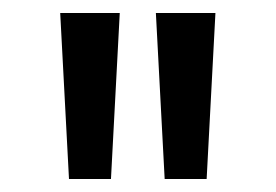

<svg xmlns="http://www.w3.org/2000/svg" viewBox="-20 -772 424 295"><path d="M72.5 -752H164L150.5 -497H86ZM219.5 -752H311L297.5 -497H233Z"/></svg>

Font: Hepta Slab ExtraLight Medium
Style: Regular
Weight: 500
Version: Version 1.100